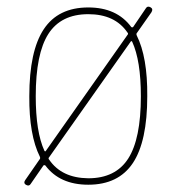

<svg xmlns="http://www.w3.org/2000/svg" viewBox="-20 -553 540 585"><path d="M88.9 -259.8Q88.9 -151.4 115.2 -93.8Q116.2 -91.8 117.7 -91.8Q119.1 -91.8 120.1 -93.8L368.2 -446.3Q372.1 -450.2 368.2 -454.1Q330.1 -509.8 249 -509.8Q166 -509.8 127.4 -449.7Q88.9 -389.6 88.9 -259.8ZM409.2 -259.8Q409.2 -368.2 382.8 -425.8Q381.8 -427.7 380.4 -427.7Q378.9 -427.7 377.9 -425.8L129.9 -74.2Q126 -70.3 129.9 -66.4Q168 -10.7 249 -9.8Q332 -9.8 370.6 -69.8Q409.2 -129.9 409.2 -259.8ZM73.2 7.8Q68.4 15.6 58.6 9.8Q50.8 4.9 56.6 -3.9L100.6 -67.4Q103.5 -70.3 101.6 -75.2Q68.4 -141.6 69.3 -259.8Q69.3 -397.5 113.3 -463.9Q157.2 -530.3 249 -530.3Q335.9 -530.3 379.9 -470.7Q380.9 -469.7 382.8 -469.7Q384.8 -469.7 385.7 -470.7L424.8 -528.3Q429.7 -536.1 439.5 -530.3Q447.3 -525.4 441.4 -515.6L397.5 -453.1Q394.5 -450.2 396.5 -445.3Q429.7 -378.9 428.7 -259.8Q428.7 -122.1 384.8 -56.2Q340.8 9.8 249 9.8Q162.1 9.8 118.2 -48.8Q117.2 -49.8 115.2 -49.8Q113.3 -49.8 112.3 -48.8Z"/></svg>

Font: Rounded Mgen+ 1m thin
Style: Regular
Weight: 100
Designer: [Source Han Sans]
Ryoko NISHIZUKA  (kana & ideographs); Paul D. Hunt (Latin, Greek & Cyrillic); Wenlong ZHANG  (bopomofo
Version: Version 1.059.20150602